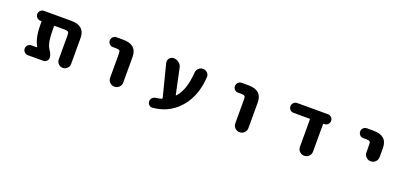

<svg xmlns="http://www.w3.org/2000/svg" viewBox="6 -1327 4488 2162"><g transform="rotate(20 2250.0 -246.0)"><path d="M622.1 -91.8V-384.8Q622.1 -412.1 612.3 -420.9Q600.6 -430.7 571.3 -430.7H454.1Q444.3 -430.7 444.3 -420.9V-393.6Q444.3 -271.5 461.9 -212.9Q469.7 -187.5 481.4 -168.9Q481.4 -168 486.8 -159.7Q492.2 -151.4 493.7 -148.9Q495.1 -146.5 499.5 -139.2Q503.9 -131.8 505.4 -128.4Q506.8 -125 509.8 -118.7Q512.7 -112.3 514.2 -107.9Q515.6 -103.5 517.1 -97.2Q518.6 -90.8 519.5 -85.4Q520.5 -80.1 520.5 -74.2Q520.5 -50.8 503.9 -34.2Q487.3 -17.6 463.9 -17.6H279.3Q254.9 -17.6 237.3 -35.2Q219.7 -52.7 219.7 -77.1Q219.7 -101.6 237.3 -118.7Q254.9 -135.7 279.3 -135.7H340.8Q343.8 -135.7 345.2 -138.2Q346.7 -140.6 345.7 -143.6Q323.2 -177.7 310.5 -230.5Q293.9 -296.9 293.9 -393.6V-422.9Q293.9 -430.7 287.1 -430.7H279.3Q254.9 -430.7 237.3 -447.8Q219.7 -464.8 219.7 -489.3Q219.7 -513.7 237.3 -531.2Q254.9 -548.8 279.3 -548.8H605.5Q770.5 -548.8 770.5 -401.4V-91.8Q770.5 -61.5 748.5 -39.6Q726.6 -17.6 696.3 -17.6Q666 -17.6 644 -39.6Q622.1 -61.5 622.1 -91.8Z M1236.3 -96.7V-384.8Q1236.3 -413.1 1226.6 -421.9Q1215.8 -430.7 1185.5 -430.7H1147.5Q1123 -430.7 1106 -447.8Q1088.9 -464.8 1088.9 -489.3Q1088.9 -513.7 1106 -531.2Q1123 -548.8 1147.5 -548.8H1228.5Q1393.6 -548.8 1393.6 -401.4V-96.7Q1393.6 -63.5 1370.6 -40.5Q1347.7 -17.6 1314.9 -17.6Q1282.2 -17.6 1259.3 -40.5Q1236.3 -63.5 1236.3 -96.7Z M1798.8 58.6Q1796.9 58.6 1793.9 58.6Q1773.4 58.6 1757.8 43.9Q1740.2 26.4 1740.2 2Q1740.2 -22.5 1757.3 -39.6Q1774.4 -56.6 1798.8 -59.6Q1835 -63.5 1863.3 -72.3Q1873 -76.2 1870.1 -85L1772.5 -468.8Q1770.5 -476.6 1770.5 -485.4Q1770.5 -505.9 1784.2 -523.4Q1803.7 -547.9 1835 -547.9Q1870.1 -547.9 1898.4 -525.4Q1926.8 -502.9 1933.6 -467.8L1997.1 -167Q1997.1 -164.1 2000 -163.1Q2002.9 -162.1 2004.9 -164.1Q2096.7 -265.6 2109.4 -473.6Q2111.3 -504.9 2133.3 -526.4Q2155.3 -547.9 2185.5 -547.9Q2216.8 -547.9 2238.3 -526.4Q2258.8 -505.9 2258.8 -478.5Q2258.8 -475.6 2257.8 -473.6Q2252 -374 2225.6 -292Q2189.5 -181.6 2119.1 -101.1Q2048.8 -20.5 1955.1 20.5Q1883.8 50.8 1798.8 58.6Z M2736.3 -96.7V-384.8Q2736.3 -413.1 2726.6 -421.9Q2715.8 -430.7 2685.5 -430.7H2647.5Q2623 -430.7 2606 -447.8Q2588.9 -464.8 2588.9 -489.3Q2588.9 -513.7 2606 -531.2Q2623 -548.8 2647.5 -548.8H2728.5Q2893.6 -548.8 2893.6 -401.4V-96.7Q2893.6 -63.5 2870.6 -40.5Q2847.7 -17.6 2814.9 -17.6Q2782.2 -17.6 2759.3 -40.5Q2736.3 -63.5 2736.3 -96.7Z M3510.7 -96.7V-420.9Q3510.7 -430.7 3501 -430.7H3312.5Q3288.1 -430.7 3271 -447.8Q3253.9 -464.8 3253.9 -489.3Q3253.9 -513.7 3271 -531.2Q3288.1 -548.8 3312.5 -548.8H3682.6Q3707 -548.8 3724.1 -531.2Q3741.2 -513.7 3741.2 -489.3Q3741.2 -464.8 3724.1 -447.8Q3707 -430.7 3682.6 -430.7H3675.8Q3668 -430.7 3668 -422.9V-96.7Q3668 -63.5 3645 -40.5Q3622.1 -17.6 3589.4 -17.6Q3556.6 -17.6 3533.7 -40.5Q3510.7 -63.5 3510.7 -96.7Z M4235.4 -293.9V-385.7Q4235.4 -414.1 4225.6 -422.9Q4215.8 -431.6 4185.5 -431.6H4147.5Q4123 -431.6 4106 -449.2Q4088.9 -466.8 4088.9 -491.2Q4088.9 -515.6 4106 -532.7Q4123 -549.8 4147.5 -549.8H4228.5Q4393.6 -549.8 4393.6 -402.3V-293.9Q4393.6 -261.7 4370.6 -238.3Q4347.7 -214.8 4314.9 -214.8Q4282.2 -214.8 4258.8 -238.3Q4235.4 -261.7 4235.4 -293.9Z"/></g></svg>

Font: Rounded-X Mgen+ 2m bold
Style: Bold
Weight: 700
Designer: [Source Han Sans]
Ryoko NISHIZUKA  (kana & ideographs); Paul D. Hunt (Latin, Greek & Cyrillic); Wenlong ZHANG  (bopomofo
Version: Version 1.059.20150602